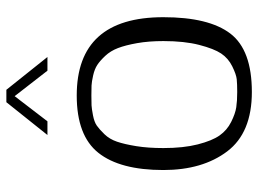

<svg xmlns="http://www.w3.org/2000/svg" viewBox="-124 -670 811 603"><g transform="rotate(-90 281.5 -368.5)"><path d="M118 -261Q118 -198 129.5 -153Q141 -108 157.5 -84.5Q174 -61 200 -48Q226 -35 246 -32Q266 -29 294 -29Q319 -29 334 -30.5Q349 -32 374.5 -44.5Q400 -57 415 -79.5Q430 -102 442 -148.5Q454 -195 454 -261Q454 -307 447.5 -343.5Q441 -380 432 -403.5Q423 -427 407.5 -443.5Q392 -460 379 -468.5Q366 -477 346 -481.5Q326 -486 314.5 -486.5Q303 -487 283 -487Q262 -487 252 -486.5Q242 -486 221 -482Q200 -478 188.5 -470Q177 -462 161.5 -446Q146 -430 138 -406.5Q130 -383 124 -346Q118 -309 118 -261ZM283 -533Q529 -533 529 -261Q529 -118 477.5 -50.5Q426 17 294 17Q166 17 107.5 -60.5Q49 -138 49 -261Q49 -397 103 -465Q157 -533 283 -533ZM361 -625 281 -728 202 -625H159L262 -754H301L404 -625Z"/></g></svg>

Font: Afta sans
Style: Regular
Weight: 400
Designer: par.qink
Foundry: Oriol Esparraguera Font
Version: Version 1.000